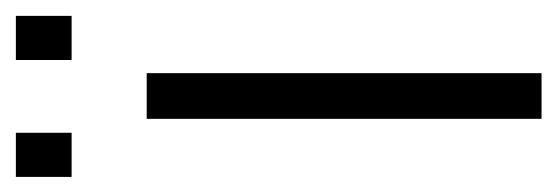

<svg xmlns="http://www.w3.org/2000/svg" viewBox="-288 -464 719 248"><g transform="rotate(-90 72.0 -339.5)"><path d="M43 0V-510H102V0ZM-32 -607V-679H25V-607ZM119 -607V-679H176V-607Z"/></g></svg>

Font: Saira Ultra Condensed
Style: Regular
Weight: 400
Width: 1
Designer: Hector Gatti with collaboration of the Omnibus-Type team
Foundry: Omnibus-Type
Version: Version 1.001; ttfautohint (v1.8)